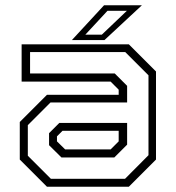

<svg xmlns="http://www.w3.org/2000/svg" viewBox="-20 -708 666 728"><path d="M158 0 55 -103V-245.5L158 -348.5H430V-368L399.5 -398.5H62V-540H468.5L571.5 -437V-103L468.5 0ZM213 -111 166 -157.5V-203L205 -242H462V-159.5L413.5 -111ZM173 -30H454L543 -119.5V-422.5L455 -510.5H94V-429.5H415L462 -382.5V-319.5H171.5L85.5 -233.5V-117.5ZM227 -141.5H399.5L430 -172V-212H217L196 -191V-172ZM252.5 -556 374.5 -688H518L376 -556ZM303.5 -576.5H366L461 -667H387.5Z"/></svg>

Font: Tourney Thin Light
Style: Regular
Weight: 300
Version: Version 1.015